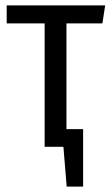

<svg xmlns="http://www.w3.org/2000/svg" viewBox="-20 -546 411 714"><path d="M360.8 -459H227.1V-65.9H289.1V147.9H228L215.8 0H146V-459H4.9V-525.9H371.1Z"/></svg>

Font: Fira Sans Compressed Book
Style: Regular
Weight: 350
Width: 1
Designer: Carrois Corporate & Edenspiekermann AG
Foundry: Carrois Corporate GbR & Edenspiekermann AG
Version: Version 4.203;PS 004.203;hotconv 1.0.88;makeotf.lib2.5.64775